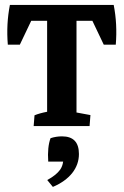

<svg xmlns="http://www.w3.org/2000/svg" viewBox="-20 -503 493 766"><path d="M114.3 0 117.7 -43Q137.7 -51.3 168 -57.1V-419.9H104.5L59.1 -324.7H11.2Q4.4 -406.7 19.5 -483.4H433.6Q448.7 -406.7 441.9 -324.7H394L348.6 -419.9H285.2V-54.2L340.8 -43.9L337.4 0ZM190.9 242.7 168.5 215.3Q204.1 195.8 219.7 174.3Q229.5 160.6 231.9 141.6H172.4Q168.5 84 181.6 48.3Q203.6 41 227.5 41Q294.9 41 294.9 111.3Q294.9 153.3 268.1 187.3Q241.2 221.2 190.9 242.7Z"/></svg>

Font: Markazi Text
Style: Bold
Weight: 700
Designer: Borna Izadpanah (Arabic designer), Fiona Ross (Arabic design director) and Florian Runge (Latin designer)
Foundry: Borna Izadpanah and Florian Runge
Version: Version 1.001; ttfautohint (v1.8.3)